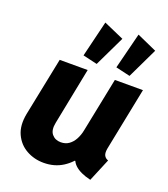

<svg xmlns="http://www.w3.org/2000/svg" viewBox="-144 -892 875 1001"><g transform="rotate(20 293.5 -391.5)"><path d="M214.4 7.8Q161.6 7.8 118.2 -16.6Q74.7 -41 53.2 -87.9Q31.7 -134.8 44.9 -202.1L110.4 -525.4H265.6L203.1 -210Q194.3 -167 212.4 -145.3Q230.5 -123.5 261.7 -123.5Q288.1 -123.5 306.9 -137Q325.7 -150.4 337.9 -173.1Q350.1 -195.8 355.5 -223.1L416.5 -525.4H572.3L502.4 -176.8Q497.6 -150.4 504.4 -137.2Q511.2 -124 526.9 -118.7L474.1 7.8Q413.6 -6.3 384.5 -34.2Q355.5 -62 362.3 -102.5L398.9 -58.1H326.7L394.5 -99.6Q365.7 -50.3 319.8 -21.2Q273.9 7.8 214.4 7.8ZM481 -571.3 401.4 -589.8 451.7 -789.6 562 -740.2ZM298.8 -571.3 219.2 -589.8 267.6 -789.6 379.9 -740.2Z"/></g></svg>

Font: Reddit Sans ExtraBold
Style: Italic
Weight: 800
Italic angle: -11.25°
Designer: Stephen Hutchings
Version: Version 1.013